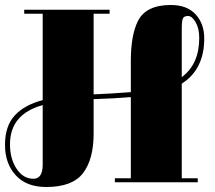

<svg xmlns="http://www.w3.org/2000/svg" viewBox="-54 -739 863 769"><path d="M321 -361Q391 -364 470 -370V-495Q470 -597 498 -654Q530 -719 630 -719Q695 -719 729.5 -681.5Q764 -644 764 -585Q764 -461 674 -404V-25H738V-9H406V-25H470V-350Q419 -346 396 -345L321 -342V-204Q321 -101 278.5 -45.5Q236 10 131 10Q52 10 9 -37Q-34 -84 -34 -159Q-34 -234 5 -276.5Q44 -319 117 -338V-684H43V-700H385V-684H321ZM80 -23Q117 -23 117 -80V-318Q-14 -282 -14 -161Q-14 -103 12.5 -63Q39 -23 80 -23ZM674 -622V-430Q744 -482 744 -587Q744 -625 729.5 -650Q715 -675 699 -675Q683 -675 678.5 -665Q674 -655 674 -622Z"/></svg>

Font: Elsie Swash Caps Black
Style: Regular
Weight: 900
Designer: Alejandro Inler
Foundry: Alejandro Inler
Version: 1.003